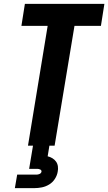

<svg xmlns="http://www.w3.org/2000/svg" viewBox="-20 -755 561 995"><path d="M125 0 227 -621H91L109 -735H521L503 -621H366L263 0ZM57 220 69 150H169Q177 150 185 146.5Q193 143 195 135Q196 127 188.5 123.5Q181 120 174 120H131L151 0H236L227 55Q240 58 251.5 65Q263 72 270.5 82.5Q278 93 280 107Q282 121 279 135Q276 154 264.5 172Q253 190 235 201Q217 212 197 216Q177 220 157 220Z"/></svg>

Font: Iosevka Curly Heavy Oblique
Style: Regular
Weight: 900
Italic angle: -9°
Monospace: yes
Designer: Belleve Invis
Foundry: Belleve Invis
Version: Version 11.1.0; ttfautohint (v1.8.3)